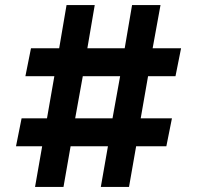

<svg xmlns="http://www.w3.org/2000/svg" viewBox="-20 -736 775 756"><path d="M671 -436H563L534 -270H657L635 -160H516L488 0H377L405 -160H258L230 0H118L146 -160H43L65 -270H165L194 -436H80L102 -546H213L242 -716H353L324 -546H471L500 -716H612L581 -546H693ZM453 -436H306L276 -270H423Z"/></svg>

Font: Montreal
Style: Regular
Weight: 400
Designer: Julieta Ulanovsky, usr_local_share
Foundry: Julieta Ulanovsky, usr_local_share
Version: Version 2.001